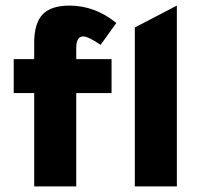

<svg xmlns="http://www.w3.org/2000/svg" viewBox="-20 -665 716 685"><path d="M29 -333V-454H102V-512Q102 -582 132 -613.5Q162 -645 228 -645Q319 -645 395 -583L339 -505Q295 -535 277 -535Q252 -535 252 -494V-454H378V-333H252V0H102V-333ZM611 -645V0H461V-567Z"/></svg>

Font: Tajawal Black
Style: Regular
Weight: 900
Designer: Boutros Fonts
Foundry: Created by Boutros International 2017
Version: Version 1.700